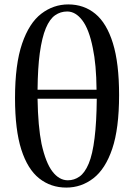

<svg xmlns="http://www.w3.org/2000/svg" viewBox="-20 -833 607 869"><path d="M280 16Q210 16 157.5 -25.5Q105 -67 76.5 -156Q48 -245 48 -389Q48 -542 80 -635.5Q112 -729 167 -771Q222 -813 289 -813Q360 -813 411.5 -770.5Q463 -728 491 -637.5Q519 -547 519 -403Q519 -251 488 -159.5Q457 -68 402.5 -26Q348 16 280 16ZM287 -17Q316 -17 340 -34Q364 -51 381.5 -92.5Q399 -134 408 -208Q417 -279 418 -386H150Q152 -261 168 -182Q187 -96 217.5 -56.5Q248 -17 287 -17ZM417 -427Q416 -541 400 -616Q383 -701 352.5 -741Q322 -781 284 -781Q254 -781 229.5 -764Q205 -747 187.5 -705.5Q170 -664 160 -592Q151 -526 150 -427Z"/></svg>

Font: Early Summer Mincho SemiBold
Style: Regular
Weight: 600
Designer: GuiWonder
Version: Version 1.002